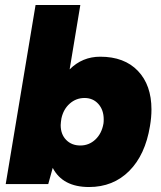

<svg xmlns="http://www.w3.org/2000/svg" viewBox="-20 -740 646 772"><path d="M123 -720H303L260 -461Q311 -512 383 -512Q480 -512 534.5 -455Q589 -398 589 -300Q589 -268 583 -233Q564 -117 499.5 -52.5Q435 12 338 12Q232 12 192 -65L174 0H3ZM224 -237Q224 -200 246 -177.5Q268 -155 303 -155Q338 -155 363.5 -179Q389 -203 396 -243Q397 -249 397 -260Q397 -298 375.5 -322Q354 -346 320 -346Q286 -346 260.5 -323.5Q235 -301 227 -264L225 -250Z"/></svg>

Font: Oak Sans Black
Style: Italic
Weight: 900
Italic angle: -9.5°
Foundry: Erik Kennedy, Walven
Version: Version 1.000